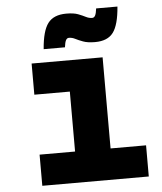

<svg xmlns="http://www.w3.org/2000/svg" viewBox="-58 -920 816 970"><g transform="rotate(-5 350.0 -434.5)"><path d="M117 -620H477V-158H657V0H117V-158H297V-462H117ZM184 -687Q191 -779 220 -817.5Q249 -856 313 -856Q351 -856 373 -847.5Q395 -839 410.5 -831Q426 -823 442 -823Q452 -823 457.5 -833.5Q463 -844 466 -869H574Q567 -777 538.5 -738.5Q510 -700 446 -700Q409 -700 386 -708.5Q363 -717 347.5 -725Q332 -733 316 -733Q306 -733 300.5 -722.5Q295 -712 292 -687Z"/></g></svg>

Font: Martian Mono ExtraBold
Style: Regular
Weight: 800
Monospace: yes
Designer: Roman Shamin
Foundry: Evil Martians
Version: Version 1.000; ttfautohint (v1.8.4.7-5d5b)